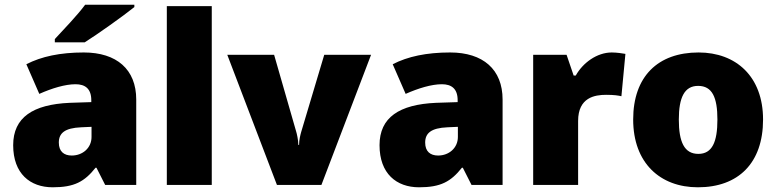

<svg xmlns="http://www.w3.org/2000/svg" viewBox="-20 -786 3306 816"><path d="M551 -756V-766H342C309 -721 247 -657 213 -620V-606H340C394 -640 504 -718 551 -756ZM336 -563C236 -563 156 -546 92 -513L147 -387C201 -411 257 -428 301 -428C342 -428 368 -409 368 -360V-352L276 -349C120 -342 36 -287 36 -169C36 -48 108 10 204 10C296 10 339 -14 386 -73H390L427 0H559V-363C559 -491 476 -563 336 -563ZM325 -245 369 -247V-204C369 -157 331 -125 285 -125C252 -125 230 -142 230 -180C230 -220 255 -242 325 -245Z M880 0V-760H689V0Z M1157 0H1346L1557 -553H1358L1260 -225C1257 -214 1251 -192 1251 -170H1248C1248 -191 1241 -220 1239 -226L1145 -553H946Z M1893 -563C1793 -563 1713 -546 1649 -513L1704 -387C1758 -411 1814 -428 1858 -428C1899 -428 1925 -409 1925 -360V-352L1833 -349C1677 -342 1593 -287 1593 -169C1593 -48 1665 10 1761 10C1853 10 1896 -14 1943 -73H1947L1984 0H2116V-363C2116 -491 2033 -563 1893 -563ZM1882 -245 1926 -247V-204C1926 -157 1888 -125 1842 -125C1809 -125 1787 -142 1787 -180C1787 -220 1812 -242 1882 -245Z M2580 -563C2517 -563 2457 -519 2427 -465H2418L2388 -553H2246V0H2437V-272C2437 -372 2508 -383 2556 -383C2591 -383 2608 -380 2621 -377L2638 -557C2627 -559 2601 -563 2580 -563Z M3223 -278C3223 -461 3108 -563 2949 -563C2776 -563 2671 -461 2671 -278C2671 -93 2786 10 2946 10C3118 10 3223 -93 3223 -278ZM2865 -278C2865 -372 2889 -421 2947 -421C3007 -421 3029 -372 3029 -278C3029 -183 3007 -132 2948 -132C2888 -132 2865 -183 2865 -278Z"/></svg>

Font: Noto Sans Malayalam Black
Style: Regular
Weight: 900
Designer: Jelle Bosma - Monotype Design Team
Foundry: Monotype Imaging Inc.
Version: Version 2.104